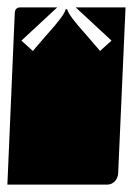

<svg xmlns="http://www.w3.org/2000/svg" viewBox="-20 -510 360 520"><path d="M0 -10 20 -475Q21 -490 35 -490H135L38 -400L69 -372L106 -415Q155 -469 158 -485H162Q165 -469 214 -415L251 -372L282 -400L185 -490H320L300 -40Q299 -27 290.5 -18.5Q282 -10 270 -10Z"/></svg>

Font: PrimecolorB
Style: Medium
Weight: 500
Designer: gluk
Foundry: gluk
Version: Version 0.672